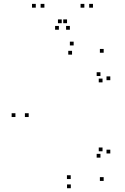

<svg xmlns="http://www.w3.org/2000/svg" viewBox="-20 -972 660 1014"><path d="M527.5 -16.5V-36.5H507.5V-16.5ZM562.5 -161.5V-181.5H542.5V-161.5ZM521.5 -173V-193H501.5V-173ZM510.5 -139.5V-159.5H490.5V-139.5ZM353.5 -26.5V-46.5H333.5V-26.5ZM131.5 -354V-374H111.5V-354ZM360.5 -683.5V-703.5H340.5V-683.5ZM510.5 -570.5V-590.5H490.5V-570.5ZM521.5 -537V-557H501.5V-537ZM562.5 -548.5V-568.5H542.5V-548.5ZM527.5 -693.5V-713.5H507.5V-693.5ZM369 -732V-752H349V-732ZM61.5 -354V-374H41.5V-354ZM354 22V2H334V22ZM214.5 -931.5V-951.5H194.5V-931.5ZM334 -849.5V-869.5H314V-849.5ZM306 -849.5V-869.5H286V-849.5ZM425.5 -931.5V-951.5H405.5V-931.5ZM471 -931.5V-951.5H451V-931.5ZM349 -815V-835H329V-815ZM291 -815V-835H271V-815ZM169 -931.5V-951.5H149V-931.5Z"/></svg>

Font: Monaspace Xenon Dots Var
Style: Regular
Weight: 400
Designer: Riley Cran and the Lettermatic Team
Version: Version 1.100 (Monaspace Xenon Dots)